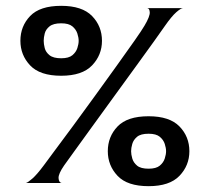

<svg xmlns="http://www.w3.org/2000/svg" viewBox="-20 -629 720 659"><path d="M190 -369Q117 -369 83.5 -404.5Q50 -440 50 -489Q50 -539 83.5 -574Q117 -609 190 -609Q262 -609 296 -574Q330 -539 330 -489Q330 -440 296 -404.5Q262 -369 190 -369ZM69 -1Q75 -2 91 -16Q107 -30 130 -61Q140 -75 167 -111Q194 -147 230.5 -196.5Q267 -246 306 -300Q345 -354 381 -404Q417 -454 442.5 -490.5Q468 -527 476 -541Q495 -573 494 -587Q493 -601 485 -601H608Q601 -601 585 -587Q569 -573 546 -540Q535 -524 508.5 -487Q482 -450 446 -400.5Q410 -351 371.5 -298Q333 -245 297.5 -196Q262 -147 236 -111Q210 -75 200 -61Q180 -32 181 -17.5Q182 -3 191 -1ZM190 -429Q216 -429 228.5 -439.5Q241 -450 245.5 -464Q250 -478 250 -489Q250 -500 245.5 -514Q241 -528 228.5 -538.5Q216 -549 190 -549Q163 -549 150 -538.5Q137 -528 133.5 -514Q130 -500 130 -489Q130 -478 133.5 -464Q137 -450 150 -439.5Q163 -429 190 -429ZM490 10Q417 10 383.5 -25.5Q350 -61 350 -110Q350 -160 383.5 -195Q417 -230 490 -230Q562 -230 596 -195Q630 -160 630 -110Q630 -61 596 -25.5Q562 10 490 10ZM490 -50Q516 -50 528.5 -60.5Q541 -71 545.5 -85Q550 -99 550 -110Q550 -121 545.5 -135Q541 -149 528.5 -159.5Q516 -170 490 -170Q463 -170 450.5 -159.5Q438 -149 434 -135Q430 -121 430 -110Q430 -99 434 -85Q438 -71 450.5 -60.5Q463 -50 490 -50Z"/></svg>

Font: Red Rose
Style: Regular
Weight: 400
Designer: Jaikishan Patel
Version: Version 2.000; ttfautohint (v1.8.3)